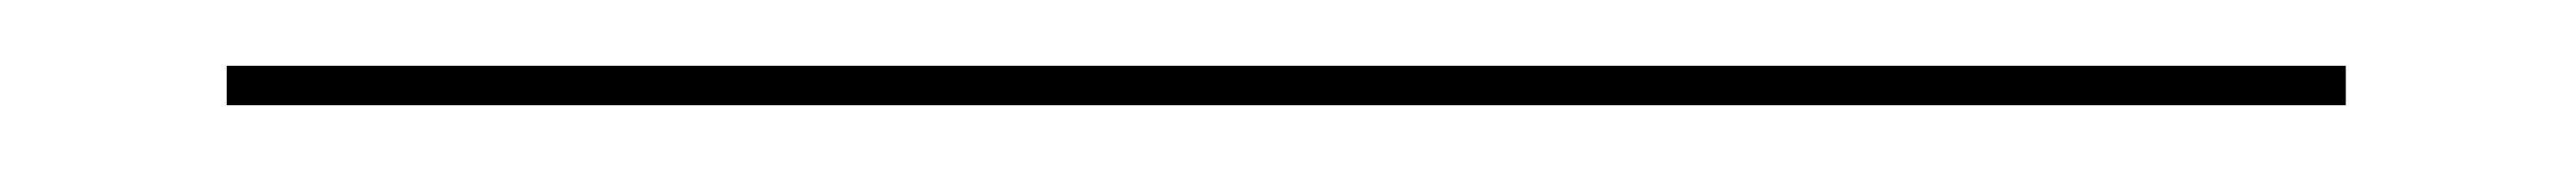

<svg xmlns="http://www.w3.org/2000/svg" viewBox="-20 50 784 52"><path d="M49 82V70H694V82Z"/></svg>

Font: Alumni Sans Thin Thin
Style: Regular
Weight: 250
Version: Version 1.018